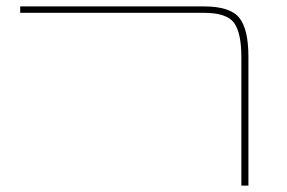

<svg xmlns="http://www.w3.org/2000/svg" viewBox="-20 -579 895 599"><path d="M733 0V-400Q733 -477 710 -508Q687 -539 616 -539H43V-559H616Q698 -559 726.5 -523.5Q755 -488 755 -402V0Z"/></svg>

Font: FiraGO Thin
Style: Regular
Weight: 100
Designer: bBox Type
Foundry: bBox Type GmbH
Version: Version 1.001;PS 001.001;hotconv 1.0.88;makeotf.lib2.5.64775